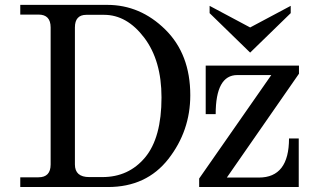

<svg xmlns="http://www.w3.org/2000/svg" viewBox="-20 -752 1286 772"><path d="M414.1 0H61.5V-39.1H134.8Q183.6 -39.1 183.6 -90.8V-641.6Q183.6 -693.4 134.8 -693.4H61.5V-732.4H411.1Q543.9 -732.4 644.5 -633.3Q745.1 -534.2 745.1 -369.1Q745.1 -225.6 657 -112.8Q568.8 0 414.1 0ZM391.6 -40Q497.6 -40 563.5 -119.1Q629.4 -198.2 629.4 -360.4Q629.4 -508.8 559.8 -600.6Q490.2 -692.4 398.4 -692.4H327.1Q281.2 -692.4 281.2 -641.6V-90.8Q281.2 -40 338.9 -40ZM1181.2 0H780.8V-34.2L1070.8 -450.2H934.1Q847.2 -450.2 847.2 -293H807.1V-488.3H1182.1V-455.6L892.1 -38.1H1021Q1142.1 -38.1 1142.1 -195.3H1181.2ZM985.8 -540.5 822.8 -699.2V-728.5L985.8 -641.6L1148.9 -728.5V-699.2Z"/></svg>

Font: Munson
Style: Regular
Weight: 400
Designer: Paul James MIller
Foundry: High-Logic / Made with FontCreator
Version: Version 2.10;May 5, 2019;FontCreator 11.5.0.2430 64-bit